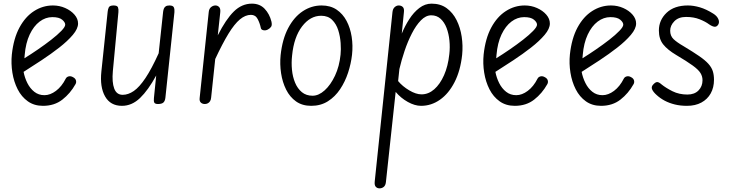

<svg xmlns="http://www.w3.org/2000/svg" viewBox="-20 -571 4025 1054"><path d="M216 10Q167.5 10 132.8 -14.8Q98 -39.5 77 -80.8Q56 -122 48 -172Q40 -222 45 -272Q54.5 -360 86.8 -419.8Q119 -479.5 167 -510.2Q215 -541 270.5 -541Q306.5 -541 338 -527Q369.5 -513 389 -490.5Q408.5 -468 408.5 -442Q408.5 -413.5 379.8 -379.5Q351 -345.5 305.5 -310Q260 -274.5 208 -240.2Q156 -206 109.5 -176.5Q115.5 -144.5 130.2 -115Q145 -85.5 168.5 -67Q192 -48.5 224 -48.5Q255.5 -48.5 287.2 -72.2Q319 -96 341 -139.5Q346 -149 357.5 -151.8Q369 -154.5 381.5 -147Q394 -140.5 397 -129.5Q400 -118.5 394.5 -109Q366 -58 322.2 -24Q278.5 10 216 10ZM114 -251Q149.5 -273 188.5 -299.8Q227.5 -326.5 261.5 -353Q295.5 -379.5 316.8 -401.5Q338 -423.5 338 -435.5Q338 -449 321 -463Q304 -477 267.5 -477Q230 -477 197.5 -452.5Q165 -428 143 -381.5Q121 -335 115.5 -269Z M649.5 10Q586 10 556.8 -41.8Q527.5 -93.5 536.5 -178.5L571 -506.5Q572 -519 577 -530Q582 -541 603.5 -541Q624 -541 627.8 -530.5Q631.5 -520 630 -504L599.5 -180.5Q594 -119.5 607 -85Q620 -50.5 653.5 -50.5Q684 -50.5 714.5 -71.5Q745 -92.5 778.5 -142.5Q812 -192.5 851 -278.5L875.5 -506.5Q876.5 -514.5 879.2 -522.5Q882 -530.5 889.2 -535.8Q896.5 -541 910 -541Q930 -541 934.5 -530.2Q939 -519.5 937.5 -504L888 -35Q886 -16.5 877 -8.2Q868 0 847 0Q831.5 0 827.2 -7.5Q823 -15 825 -33L837.5 -156.5Q793.5 -76 748.8 -33Q704 10 649.5 10Z M1104.5 0Q1091 0 1082.5 -8Q1074 -16 1076 -33L1126 -506Q1128 -523.5 1139 -532.2Q1150 -541 1162.5 -541Q1175 -541 1183.2 -532Q1191.5 -523 1189 -502L1175.5 -377Q1220 -465 1263.8 -508Q1307.5 -551 1363 -551Q1406 -551 1432.8 -522.8Q1459.5 -494.5 1470 -453Q1474.5 -433 1468.2 -424Q1462 -415 1450.5 -409Q1438.5 -402.5 1426.2 -405Q1414 -407.5 1412 -417Q1406.5 -443.5 1394.5 -466.5Q1382.5 -489.5 1357.5 -489.5Q1327 -489.5 1297 -464.5Q1267 -439.5 1234.2 -386Q1201.5 -332.5 1161.5 -247L1139 -35Q1138 -23 1133 -15.2Q1128 -7.5 1120.5 -3.8Q1113 0 1104.5 0Z M1688.5 10Q1639.5 10 1605.2 -14.2Q1571 -38.5 1550.8 -79Q1530.5 -119.5 1523 -169Q1515.5 -218.5 1520.5 -268.5Q1530 -356.5 1562.2 -417.2Q1594.5 -478 1642.2 -509.5Q1690 -541 1745.5 -541Q1794 -541 1828 -518Q1862 -495 1882.5 -456.2Q1903 -417.5 1910.5 -369.2Q1918 -321 1912.5 -270.5Q1907 -221.5 1890.8 -172Q1874.5 -122.5 1847 -81.2Q1819.5 -40 1780 -15Q1740.5 10 1688.5 10ZM1583.5 -266.5Q1579 -227 1582.8 -188Q1586.5 -149 1600 -116.8Q1613.5 -84.5 1637.2 -65Q1661 -45.5 1696 -45.5Q1729.5 -45.5 1762.2 -75Q1795 -104.5 1819 -155.5Q1843 -206.5 1849.5 -271Q1852.5 -298.5 1850 -334.8Q1847.5 -371 1836.8 -405.2Q1826 -439.5 1803.2 -462Q1780.5 -484.5 1743 -484.5Q1683 -484.5 1638.2 -426Q1593.5 -367.5 1583.5 -266.5Z M2063.5 463Q2051 463 2043 454.5Q2035 446 2037 426L2134.5 -504.5Q2136.5 -523 2146.8 -532Q2157 -541 2168.5 -541Q2182.5 -541 2191 -532.8Q2199.5 -524.5 2197.5 -506L2185.5 -386.5Q2202.5 -428 2226.8 -465.8Q2251 -503.5 2282 -527.2Q2313 -551 2349 -551Q2398 -551 2432 -526.2Q2466 -501.5 2486.5 -460.5Q2507 -419.5 2514.5 -369.8Q2522 -320 2517 -270Q2507.5 -182.5 2475.2 -119.8Q2443 -57 2395.2 -23.5Q2347.5 10 2291.5 10Q2257 10 2218.5 -11.5Q2180 -33 2152 -66.5L2098.5 428.5Q2096.5 447 2086.5 455Q2076.5 463 2063.5 463ZM2165.5 -126Q2189.5 -97 2226.5 -75Q2263.5 -53 2294 -53Q2332 -53 2363.8 -80.8Q2395.5 -108.5 2417.5 -158Q2439.5 -207.5 2446.5 -273Q2451 -310.5 2447.2 -348.2Q2443.5 -386 2431.5 -417.5Q2419.5 -449 2398.5 -468Q2377.5 -487 2347.5 -487Q2317.5 -487 2290.5 -459.2Q2263.5 -431.5 2240.8 -387Q2218 -342.5 2200.8 -291Q2183.5 -239.5 2172.5 -192Z M2806 10Q2757.5 10 2722.8 -14.8Q2688 -39.5 2667 -80.8Q2646 -122 2638 -172Q2630 -222 2635 -272Q2644.5 -360 2676.8 -419.8Q2709 -479.5 2757 -510.2Q2805 -541 2860.5 -541Q2896.5 -541 2928 -527Q2959.5 -513 2979 -490.5Q2998.5 -468 2998.5 -442Q2998.5 -413.5 2969.8 -379.5Q2941 -345.5 2895.5 -310Q2850 -274.5 2798 -240.2Q2746 -206 2699.5 -176.5Q2705.5 -144.5 2720.2 -115Q2735 -85.5 2758.5 -67Q2782 -48.5 2814 -48.5Q2845.5 -48.5 2877.2 -72.2Q2909 -96 2931 -139.5Q2936 -149 2947.5 -151.8Q2959 -154.5 2971.5 -147Q2984 -140.5 2987 -129.5Q2990 -118.5 2984.5 -109Q2956 -58 2912.2 -24Q2868.5 10 2806 10ZM2704 -251Q2739.5 -273 2778.5 -299.8Q2817.5 -326.5 2851.5 -353Q2885.5 -379.5 2906.8 -401.5Q2928 -423.5 2928 -435.5Q2928 -449 2911 -463Q2894 -477 2857.5 -477Q2820 -477 2787.5 -452.5Q2755 -428 2733 -381.5Q2711 -335 2705.5 -269Z M3279.5 10Q3231 10 3196.2 -14.8Q3161.5 -39.5 3140.5 -80.8Q3119.5 -122 3111.5 -172Q3103.5 -222 3108.5 -272Q3118 -360 3150.2 -419.8Q3182.5 -479.5 3230.5 -510.2Q3278.5 -541 3334 -541Q3370 -541 3401.5 -527Q3433 -513 3452.5 -490.5Q3472 -468 3472 -442Q3472 -413.5 3443.2 -379.5Q3414.5 -345.5 3369 -310Q3323.5 -274.5 3271.5 -240.2Q3219.5 -206 3173 -176.5Q3179 -144.5 3193.8 -115Q3208.5 -85.5 3232 -67Q3255.5 -48.5 3287.5 -48.5Q3319 -48.5 3350.8 -72.2Q3382.5 -96 3404.5 -139.5Q3409.5 -149 3421 -151.8Q3432.5 -154.5 3445 -147Q3457.5 -140.5 3460.5 -129.5Q3463.5 -118.5 3458 -109Q3429.5 -58 3385.8 -24Q3342 10 3279.5 10ZM3177.5 -251Q3213 -273 3252 -299.8Q3291 -326.5 3325 -353Q3359 -379.5 3380.2 -401.5Q3401.5 -423.5 3401.5 -435.5Q3401.5 -449 3384.5 -463Q3367.5 -477 3331 -477Q3293.5 -477 3261 -452.5Q3228.5 -428 3206.5 -381.5Q3184.5 -335 3179 -269Z M3751 10Q3715 10 3684.5 2.5Q3654 -5 3629 -18.2Q3604 -31.5 3584.5 -49.5Q3566.5 -65.5 3560.2 -79.5Q3554 -93.5 3564 -105Q3577 -120 3586.8 -120.5Q3596.5 -121 3610.5 -108.5Q3635 -88.5 3671.5 -70.2Q3708 -52 3753.5 -52Q3792.5 -52 3814.5 -74.5Q3836.5 -97 3836.5 -130.5Q3836.5 -152 3825.2 -170.2Q3814 -188.5 3782.8 -211.2Q3751.5 -234 3691.5 -269.5Q3644.5 -297.5 3620.8 -327.2Q3597 -357 3597 -403.5Q3597 -460.5 3639.2 -500.8Q3681.5 -541 3756 -541Q3787 -541 3822 -530.8Q3857 -520.5 3895 -496.5Q3915.5 -484 3923.2 -466.5Q3931 -449 3922.5 -435.5Q3914.5 -423 3902.2 -424.2Q3890 -425.5 3872.5 -437.5Q3852.5 -452.5 3820.5 -465.2Q3788.5 -478 3746 -478Q3705 -478 3682 -454.5Q3659 -431 3659 -402.5Q3659 -374 3677.5 -356.2Q3696 -338.5 3732.5 -317.5Q3785 -286 3818 -263.2Q3851 -240.5 3868.5 -221Q3886 -201.5 3892.8 -180.8Q3899.5 -160 3899.5 -133Q3899.5 -90.5 3881.5 -58.2Q3863.5 -26 3830.2 -8Q3797 10 3751 10Z"/></svg>

Font: Edu SA Hand
Style: Regular
Weight: 400
Designer: Tina and Corey Anderson, Eben Sorkin, Mirko Velimirovic
Foundry: Google for Education
Version: Version 2.000